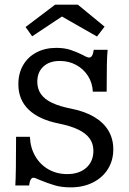

<svg xmlns="http://www.w3.org/2000/svg" viewBox="-20 -786 550 817"><path d="M149.2 -20.2Q140.3 -24.2 133.1 -27Q125.8 -29.8 122.6 -29.8Q115.3 -29.8 110.5 -21.4Q105.6 -12.9 104 3.2H45.2Q46.8 -22.6 47.6 -73.8Q48.4 -125 48.4 -204H107.3Q108.9 -158.1 129.8 -121.8Q150.8 -85.5 186.3 -65.3Q221.8 -45.2 266.1 -45.2Q316.9 -45.2 347.2 -72.2Q377.4 -99.2 377.4 -144.4Q377.4 -174.2 361.7 -196.4Q346 -218.5 313.7 -234.3Q281.5 -250 229.8 -260.5Q145.2 -277.4 101.6 -319.8Q58.1 -362.1 58.1 -427.4Q58.1 -473.4 78.2 -508.5Q98.4 -543.5 135.1 -562.9Q171.8 -582.3 219.4 -582.3Q254 -582.3 279.8 -573.8Q305.6 -565.3 333.1 -551.6Q341.1 -546.8 348 -544Q354.8 -541.1 359.7 -541.1Q366.9 -541.1 371.8 -549.2Q376.6 -557.3 379 -574.2H437.9Q435.5 -549.2 434.7 -507.3Q433.9 -465.3 433.9 -396H375Q373.4 -433.1 354.4 -462.9Q335.5 -492.7 304 -509.7Q272.6 -526.6 234.7 -526.6Q190.3 -526.6 164.5 -502.8Q138.7 -479 138.7 -437.9Q138.7 -408.1 154 -385.9Q169.4 -363.7 201.6 -348.4Q233.9 -333.1 283.9 -323.4Q341.1 -312.1 381 -288.3Q421 -264.5 441.5 -229.8Q462.1 -195.2 462.1 -150.8Q462.1 -103.2 439.1 -66.5Q416.1 -29.8 375 -9.3Q333.9 11.3 280.6 11.3Q241.9 11.3 212.1 2.4Q182.3 -6.5 149.2 -20.2ZM88.7 -671 214.5 -766.1H311.3L425 -672.6L392.7 -630.6L214.5 -732.3H268.5L116.9 -631.5Z"/></svg>

Font: Playfair Micro SmCond SmLight
Style: Regular
Weight: 360
Width: 4
Designer: Claus Eggers Sørensen
Foundry: Claus Eggers Sørensen
Version: Version 2.100;Glyphs 3.2 (3219)